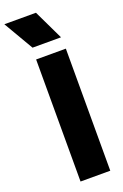

<svg xmlns="http://www.w3.org/2000/svg" viewBox="-246 -1098 739 1153"><g transform="rotate(-20 124.0 -522.0)"><path d="M241 -854H59L-52 -1044H150ZM245 0H55V-780H245Z"/></g></svg>

Font: Tanohe Sans ExtraBold
Style: Regular
Weight: 800
Designer: Village Type and Design LLC & Cristiano Sobral
Foundry: Cooper Hewitt Smithsonian Design Museum
Version: Version 1.00;September 29, 2021;FontCreator 13.0.0.2655 64-b